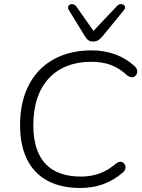

<svg xmlns="http://www.w3.org/2000/svg" viewBox="-20 -929 710 957"><path d="M378 8C459 8 530 -15 592 -69C624 -94 594 -141 560 -115C504 -67 449 -49 383 -49C236 -49 146 -125 146 -306C146 -509 259 -621 434 -621C508 -621 563 -601 613 -554C651 -523 684 -572 650 -600C597 -649 523 -678 437 -678C217 -678 80 -537 80 -306C80 -91 200 8 378 8ZM443 -722C463 -722 476 -730 491 -748L598 -879C617 -902 583 -920 564 -900L446 -775L361 -896C342 -921 308 -905 323 -879L403 -749C413 -732 424 -722 443 -722Z"/></svg>

Font: SN Pro Light
Style: Italic
Weight: 300
Italic angle: -8.99998°
Designer: Tobias Whetton
Foundry: Supernotes
Version: Version 1.001;Glyphs 3.2 (3249)